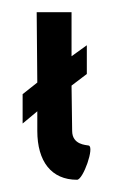

<svg xmlns="http://www.w3.org/2000/svg" viewBox="-20 -294 188 314"><path d="M17 -92 41 -112V-80C41 -30 64 0 106 0C116 0 135 -54 125 -56C121 -57 98 -57 98 -80L97 -154L122 -173V-220L97 -202V-274H40L41 -159L17 -140Z"/></svg>

Font: Hussar Tani
Style: Dwa
Weight: 700
Foundry: Cannot Into Space Fonts
Version: Version 0.92